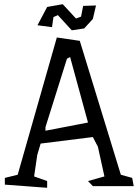

<svg xmlns="http://www.w3.org/2000/svg" viewBox="-20 -884 656 912"><path d="M3 0ZM615 0H421L398 -24L476 -46L445 -187L421 -233L173 -202L157 -148L142 -46L204 -24V8L3 -7V-39L64 -54L250 -706L359 -690L554 -54L608 -39ZM398 -302 313 -613 298 -605 196 -280V-263ZM158 -764 204 -851 278 -864 341 -796 365 -805 375 -856 436 -858 421 -794 380 -749 321 -740 255 -812 234 -803 227 -755Z"/></svg>

Font: Underdog
Style: Regular
Weight: 400
Designer: Sergey Steblina
Foundry: Sergey Steblina, Jovanny Lemonad
Version: Version 1.001; ttfautohint (v0.9)